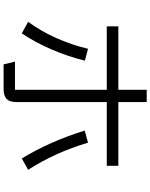

<svg xmlns="http://www.w3.org/2000/svg" viewBox="99 -938 857 1096"><g transform="rotate(90 528.0 -389.5)"><path d="M347 19 331 -46H492V-570H130V-636H492V-798H562V-636H926V-570H562V-52Q562 -15 544 2Q526 19 488 19ZM104 -121Q157 -193 196.5 -281.5Q236 -370 258 -463L326 -445Q302 -349 262 -255.5Q222 -162 170 -85ZM884 -85Q786 -246 725 -444L794 -463Q849 -276 949 -121Z"/></g></svg>

Font: PlemolJP
Style: Regular
Weight: 400
Monospace: yes
Version: v2.0.4; ttfautohint (v1.8.4.7-5d5b-dirty) -l 6 -r 45 -G 200 